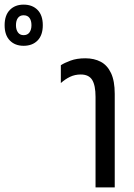

<svg xmlns="http://www.w3.org/2000/svg" viewBox="-236 -810 580 830"><path d="M177 0V-391Q177 -441 162.5 -464.5Q148 -488 113 -488Q88 -488 67 -478Q46 -468 27 -451V-528Q42 -538 69 -548Q96 -558 133 -558Q171 -558 199.5 -543Q228 -528 244 -494Q260 -460 260 -404V0ZM-134 -612Q-171 -612 -193.5 -635Q-216 -658 -216 -701Q-216 -744 -193.5 -767Q-171 -790 -134 -790Q-96 -790 -73.5 -767Q-51 -744 -51 -701Q-51 -658 -73.5 -635Q-96 -612 -134 -612ZM-134 -658Q-117 -658 -108.5 -670Q-100 -682 -100 -701Q-100 -721 -108.5 -732.5Q-117 -744 -134 -744Q-150 -744 -158.5 -732.5Q-167 -721 -167 -701Q-167 -682 -158.5 -670Q-150 -658 -134 -658Z"/></svg>

Font: Noto Sans Thai ExtraCondensed
Style: Regular
Weight: 400
Width: 2
Designer: Monotype Design Team
Foundry: Monotype Imaging Inc.
Version: Version 2.002